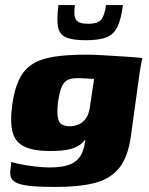

<svg xmlns="http://www.w3.org/2000/svg" viewBox="-20 -617 588 759"><path d="M200 122Q150 122 115 119.5Q80 117 58 110.5Q36 104 27 91Q18 78 21 57Q22 51 23 39Q24 27 25 23Q34 27 59.5 32Q85 37 117.5 41Q150 45 176 45Q233 45 263.5 30Q294 15 306.5 -17.5Q319 -50 320 -101L338 -98Q323 -69 305 -52Q287 -35 257.5 -27.5Q228 -20 178 -20Q115 -20 78.5 -36.5Q42 -53 30.5 -92Q19 -131 28 -200Q36 -261 54.5 -300.5Q73 -340 106 -362Q139 -384 192 -392.5Q245 -401 324 -401Q346 -401 379.5 -399Q413 -397 447.5 -395Q482 -393 508 -391Q534 -389 543 -387Q542 -385 540 -374.5Q538 -364 535.5 -351Q533 -338 531 -322L498 -83Q487 2 452 46Q417 90 355.5 106Q294 122 200 122ZM256 -118Q273 -118 289.5 -124.5Q306 -131 319 -148Q332 -165 336 -199L352 -305Q345 -305 325 -306.5Q305 -308 285 -308Q261 -308 246.5 -300.5Q232 -293 223.5 -272.5Q215 -252 209 -212Q205 -174 208.5 -153.5Q212 -133 224 -125.5Q236 -118 256 -118ZM319 -458Q265 -458 239.5 -470Q214 -482 209 -512.5Q204 -543 211 -597H276Q270 -555 280.5 -539Q291 -523 328 -523Q368 -523 381 -540.5Q394 -558 399 -597H466Q459 -542 444.5 -511.5Q430 -481 401 -469.5Q372 -458 319 -458Z"/></svg>

Font: Genos ExtraBold
Style: Italic
Weight: 800
Italic angle: -8°
Version: Version 1.010